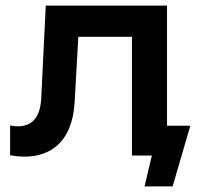

<svg xmlns="http://www.w3.org/2000/svg" viewBox="-20 -554 721 684"><path d="M450 0H521L495 110H595L658 -106H575V-534H143L127 -206C124 -132 91 -104 44 -104C35 -104 26 -105 16 -107V-1C32 2 50 4 68 4C150 4 238 -39 246 -192L259 -423H450Z"/></svg>

Font: Chess Sans SemiBold
Style: Regular
Weight: 600
Designer: Wolf Bōese
Foundry: Wolf Bōese
Version: Version 7.223;Glyphs 3.3 (3306)